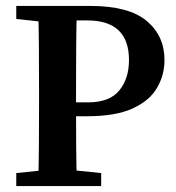

<svg xmlns="http://www.w3.org/2000/svg" viewBox="-20 -629 594 649"><path d="M35 0V-44L162 -57H195L322 -44V0ZM109 0Q111 -69 111.5 -140.5Q112 -212 112 -285V-323Q112 -395 111.5 -466.5Q111 -538 109 -609H240Q238 -539 237.5 -467.5Q237 -396 237 -323V-267Q237 -205 237.5 -138Q238 -71 240 0ZM174 -236V-283H278Q350 -283 383 -323Q416 -363 416 -426Q416 -560 275 -560H174V-609H284Q415 -609 475.5 -558.5Q536 -508 536 -426Q536 -375 510.5 -331.5Q485 -288 427.5 -262Q370 -236 273 -236ZM35 -565V-609H174V-551H162Z"/></svg>

Font: Lisu Bosa ExtraBold
Style: Regular
Weight: 800
Designer: David Morse, Annie Olsen, Victor Gaultney, Frank Grießhammer (Latin)
Foundry: SIL International
Version: Version 2.000